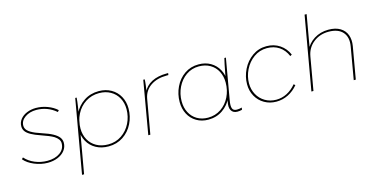

<svg xmlns="http://www.w3.org/2000/svg" viewBox="-86 -1169 3571 1818"><g transform="rotate(-15 1700.0 -260.0)"><path d="M20 -90 34 -104Q72 -61 129.5 -37Q187 -13 251 -13Q326 -13 374 -47Q422 -81 423 -137Q424 -159 411 -177.5Q398 -196 373 -212Q334 -235 254 -262Q195 -282 160.5 -301.5Q126 -321 110.5 -342.5Q95 -364 95 -392Q95 -431 119.5 -461.5Q144 -492 185 -508.5Q226 -525 273 -525Q330 -525 385 -504.5Q440 -484 478 -449L465 -434Q423 -470 374 -488Q325 -506 272 -506Q206 -506 160.5 -474Q115 -442 115 -393Q115 -365 136.5 -343.5Q158 -322 207 -301Q242 -287 267 -279Q332 -258 370 -237Q408 -216 426 -192.5Q444 -169 444 -139Q444 -97 418.5 -64Q393 -31 348.5 -12.5Q304 6 250 6Q184 6 119.5 -21Q55 -48 20 -90Z M658 -520H672Q669 -479 662 -435Q655 -391 651 -366L649 -354L648 -347L552 200H532ZM612 -223Q612 -302 646 -371.5Q680 -441 743 -483Q806 -525 889 -525Q957 -525 1009.5 -495Q1062 -465 1091 -412.5Q1120 -360 1120 -294Q1120 -216 1086 -147Q1052 -78 989.5 -36.5Q927 5 846 5Q776 5 723 -24.5Q670 -54 641 -106Q612 -158 612 -223ZM1100 -292Q1100 -354 1073.5 -402.5Q1047 -451 998.5 -478.5Q950 -506 887 -506Q813 -506 754.5 -468.5Q696 -431 663.5 -367Q631 -303 631 -227Q631 -166 657.5 -117.5Q684 -69 733 -41.5Q782 -14 848 -14Q921 -14 978.5 -52.5Q1036 -91 1068 -155Q1100 -219 1100 -292Z M1325 -520H1339Q1339 -499 1334.5 -463Q1330 -427 1322 -388L1317 -395Q1347 -458 1407.5 -489Q1468 -520 1555 -520H1569L1566 -501Q1558 -501 1549 -501Q1455 -501 1391.5 -458Q1328 -415 1314 -336L1255 0H1235Z M2045 -119 2059 -178 2083 -339Q2087 -358 2090 -376Q2108 -472 2120 -520H2135L2065 -118Q2056 -70 2064.5 -43.5Q2073 -17 2108 -17Q2133 -17 2158 -24L2154 -3Q2130 3 2109 3Q2067 3 2049 -28Q2031 -59 2045 -119ZM2091 -297Q2091 -218 2058.5 -148.5Q2026 -79 1965 -37Q1904 5 1824 5Q1759 5 1708.5 -25Q1658 -55 1630.5 -107.5Q1603 -160 1603 -226Q1603 -304 1636 -373Q1669 -442 1729 -483.5Q1789 -525 1867 -525Q1934 -525 1984.5 -495.5Q2035 -466 2063 -414Q2091 -362 2091 -297ZM1623 -228Q1623 -166 1648 -117.5Q1673 -69 1719 -41.5Q1765 -14 1826 -14Q1897 -14 1953 -51.5Q2009 -89 2040.5 -153Q2072 -217 2072 -293Q2072 -354 2047 -402.5Q2022 -451 1975 -478.5Q1928 -506 1865 -506Q1795 -506 1740 -467.5Q1685 -429 1654 -365Q1623 -301 1623 -228Z M2263 -223Q2263 -298 2297.5 -368Q2332 -438 2393.5 -481.5Q2455 -525 2532 -525Q2606 -525 2662 -487.5Q2718 -450 2745 -386L2728 -376Q2702 -438 2651.5 -472Q2601 -506 2532 -506Q2460 -506 2403 -465Q2346 -424 2314.5 -359.5Q2283 -295 2283 -227Q2283 -167 2310 -117.5Q2337 -68 2385.5 -39.5Q2434 -11 2494 -11Q2550 -11 2599.5 -36.5Q2649 -62 2689 -110L2703 -98Q2662 -48 2607 -20.5Q2552 7 2491 7Q2426 7 2374 -23Q2322 -53 2292.5 -105.5Q2263 -158 2263 -223Z M2960 -720H2980L2854 0H2834ZM3140 -524Q3210 -524 3255 -496.5Q3300 -469 3317 -421.5Q3334 -374 3324 -315L3269 0H3249L3304 -317Q3319 -404 3274.5 -454.5Q3230 -505 3136 -505Q3050 -505 2987.5 -455.5Q2925 -406 2911 -325L2908 -379Q2937 -446 2999 -485Q3061 -524 3140 -524Z"/></g></svg>

Font: Fixel Italic Variable Display Thin
Style: Italic
Weight: 100
Italic angle: -10°
Designer: AlfaBravo + MacPaw
Foundry: Kyrylo Tkachov, Marchela Mozhyna, Serhii Makarenko, Maria Weinstein, Zakhar Kryvoshyya
Version: Version 1.210;Glyphs 3.2 (3217)